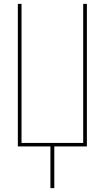

<svg xmlns="http://www.w3.org/2000/svg" viewBox="-20 -755 540 990"><path d="M240 215V0H72V-735H91V-18H409V-735H428V0H260V215Z"/></svg>

Font: Zed Mono Thin
Style: Regular
Weight: 100
Monospace: yes
Designer: Belleve Invis
Foundry: Belleve Invis
Version: Version 1.0.0; ttfautohint (v1.8.4)